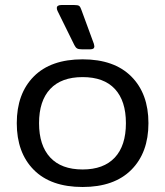

<svg xmlns="http://www.w3.org/2000/svg" viewBox="-20 -732 660 767"><path d="M277 -552 210 -688Q207 -694 207 -700Q207 -712 226 -712H276Q291 -712 296 -708.5Q301 -705 305 -693L355 -557Q357 -549 357 -547Q357 -535 341 -535H307Q294 -535 288 -538.5Q282 -542 277 -552ZM47 -240Q47 -358 115 -426.5Q183 -495 310 -495Q436 -495 504.5 -426.5Q573 -358 573 -240Q573 -122 504.5 -53.5Q436 15 310 15Q183 15 115 -53.5Q47 -122 47 -240ZM483 -240Q483 -329 439 -376.5Q395 -424 310 -424Q225 -424 180.5 -376.5Q136 -329 136 -240Q136 -151 180.5 -103Q225 -55 310 -55Q394 -55 438.5 -102.5Q483 -150 483 -240Z"/></svg>

Font: Mitr Light
Style: Regular
Weight: 300
Designer: Thanarat Vachiruckul
Foundry: Cadson Demak
Version: Version 1.002